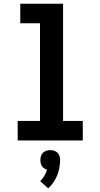

<svg xmlns="http://www.w3.org/2000/svg" viewBox="-20 -755 540 1032"><path d="M75 0V-105H195V-630H89V-735H319V-105H425V0ZM239 257 196 219Q209 206 218.5 190Q228 174 233 157Q225 155 217.5 150Q210 145 205.5 138Q201 131 199 122.5Q197 114 197 105Q197 95 200 84.5Q203 74 210.5 66.5Q218 59 228.5 55.5Q239 52 250 52Q261 52 271.5 55.5Q282 59 289.5 66.5Q297 74 300 84.5Q303 95 303 105Q303 127 299 148Q295 169 287 188.5Q279 208 267 225.5Q255 243 239 257Z"/></svg>

Font: Iosevka Curly Slab Extrabold
Style: Regular
Weight: 800
Monospace: yes
Designer: Belleve Invis
Foundry: Belleve Invis
Version: Version 22.1.2; ttfautohint (v1.8.4)